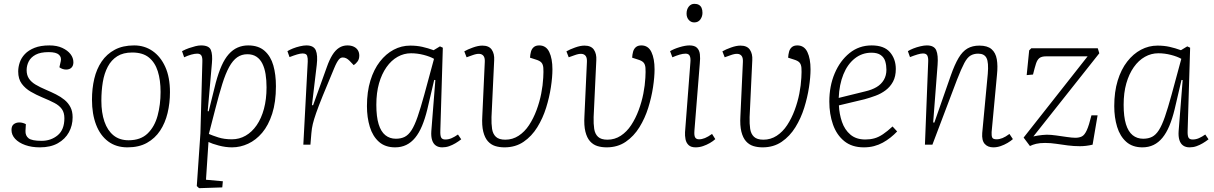

<svg xmlns="http://www.w3.org/2000/svg" viewBox="-20 -755 6335 1002"><path d="M197 -20Q246 -20 281 -49Q316 -78 316 -138Q316 -167 303 -185.5Q290 -204 264.5 -217.5Q239 -231 200 -247Q169 -260 140.5 -276.5Q112 -293 93.5 -318Q75 -343 75 -382Q75 -405 83 -429Q91 -453 110 -473Q129 -493 160.5 -505.5Q192 -518 238 -518Q277 -518 305 -505Q333 -492 348 -472.5Q363 -453 363 -430Q363 -412 353 -402Q343 -392 325 -392Q315 -392 305.5 -395.5Q296 -399 290 -404L297 -435Q302 -456 287.5 -469.5Q273 -483 234 -483Q191 -483 166 -469.5Q141 -456 130 -434.5Q119 -413 119 -389Q119 -363 131 -345Q143 -327 165.5 -313.5Q188 -300 221 -286Q247 -275 272 -262.5Q297 -250 316.5 -234Q336 -218 347.5 -196Q359 -174 359 -143Q359 -100 339.5 -64.5Q320 -29 282 -7.5Q244 14 188 14Q145 14 111.5 2Q78 -10 59 -30.5Q40 -51 40 -77Q40 -98 52 -107Q64 -116 81 -116Q90 -116 99 -113.5Q108 -111 115 -107L113 -72Q112 -47 129 -33.5Q146 -20 197 -20Z M645 14Q586 14 544.5 -17Q503 -48 481.5 -104Q460 -160 460 -235Q460 -293 472 -344Q484 -395 510.5 -434Q537 -473 579 -495.5Q621 -518 680 -518Q734 -518 776 -489Q818 -460 842.5 -406Q867 -352 867 -274Q867 -217 854.5 -165Q842 -113 815.5 -73Q789 -33 747 -9.5Q705 14 645 14ZM651 -23Q714 -23 750.5 -58.5Q787 -94 802.5 -151.5Q818 -209 818 -275Q818 -337 803.5 -383Q789 -429 757 -455Q725 -481 670 -481Q623 -481 592 -461.5Q561 -442 542.5 -407Q524 -372 516.5 -326.5Q509 -281 509 -229Q509 -167 525 -120.5Q541 -74 572.5 -48.5Q604 -23 651 -23Z M1036 -432Q1037 -455 1031 -465Q1025 -475 1009 -475Q996 -475 978 -470Q960 -465 941 -456L930 -488Q949 -498 966.5 -504Q984 -510 1000 -514Q1016 -518 1029 -518Q1071 -518 1080.5 -494Q1090 -470 1086 -426L1064 -175L1069 -174L1106 -323Q1120 -375 1136.5 -412Q1153 -449 1174 -472.5Q1195 -496 1220.5 -507Q1246 -518 1275 -518Q1329 -518 1361 -489.5Q1393 -461 1406.5 -413.5Q1420 -366 1420 -305Q1420 -222 1400.5 -161.5Q1381 -101 1348.5 -62.5Q1316 -24 1275 -5Q1234 14 1191 14Q1157 14 1121.5 4.5Q1086 -5 1068 -14L1055 183L1143 191L1140 223L1019 227L1007 216L1026 -60ZM1271 -472Q1241 -472 1218 -456Q1195 -440 1176 -405.5Q1157 -371 1140 -316.5Q1123 -262 1103 -184L1070 -56Q1088 -48 1119 -38Q1150 -28 1190 -28Q1229 -28 1262 -47Q1295 -66 1319.5 -101.5Q1344 -137 1357.5 -187Q1371 -237 1371 -299Q1371 -337 1366 -368Q1361 -399 1349.5 -422.5Q1338 -446 1318.5 -459Q1299 -472 1271 -472Z M1586 -433Q1587 -451 1583 -463.5Q1579 -476 1559 -476Q1548 -476 1531 -471Q1514 -466 1491 -457L1480 -488Q1491 -495 1508.5 -502Q1526 -509 1545.5 -513.5Q1565 -518 1579 -518Q1617 -518 1628 -492.5Q1639 -467 1633 -416L1608 -206H1614L1686 -406Q1699 -443 1714.5 -468Q1730 -493 1749.5 -505.5Q1769 -518 1793 -518Q1812 -518 1826 -511.5Q1840 -505 1847.5 -493Q1855 -481 1855 -465Q1855 -447 1846.5 -435Q1838 -423 1826 -415L1804 -438Q1796 -446 1787.5 -450.5Q1779 -455 1769 -455Q1764 -455 1759 -453Q1754 -451 1748.5 -444.5Q1743 -438 1737 -427Q1731 -416 1724 -399Q1687 -311 1664.5 -255.5Q1642 -200 1630 -165.5Q1618 -131 1612.5 -108Q1607 -85 1605 -60L1600 0H1563Z M2278 -73Q2277 -47 2282.5 -37Q2288 -27 2304 -27Q2321 -27 2337 -34Q2353 -41 2370 -53L2387 -28Q2373 -17 2357 -7.5Q2341 2 2324 8Q2307 14 2288 14Q2268 14 2254.5 4.5Q2241 -5 2235 -24Q2229 -43 2231 -71L2252 -337L2246 -338L2210 -184Q2198 -135 2182.5 -98Q2167 -61 2146.5 -36Q2126 -11 2100 1.5Q2074 14 2042 14Q1990 14 1957.5 -15Q1925 -44 1910 -93Q1895 -142 1895 -201Q1895 -276 1913 -334.5Q1931 -393 1962.5 -433.5Q1994 -474 2034.5 -495.5Q2075 -517 2121 -517Q2155 -517 2184 -510.5Q2213 -504 2243 -493L2276 -513L2291 -506ZM2046 -31Q2073 -31 2092.5 -41Q2112 -51 2128 -76Q2144 -101 2159.5 -146Q2175 -191 2194 -260L2245 -448Q2224 -460 2191 -468.5Q2158 -477 2125 -477Q2088 -477 2055 -458.5Q2022 -440 1997 -404.5Q1972 -369 1958 -320Q1944 -271 1944 -208Q1944 -146 1956 -107Q1968 -68 1991 -49.5Q2014 -31 2046 -31Z M2794 -518Q2830 -518 2846.5 -483.5Q2863 -449 2863 -393Q2863 -353 2855 -300Q2847 -247 2830 -192.5Q2813 -138 2784 -91Q2755 -44 2712.5 -15Q2670 14 2613 14Q2586 14 2564 7Q2542 0 2526 -18Q2510 -36 2502 -68Q2494 -100 2497 -149L2510 -432Q2511 -453 2503.5 -463Q2496 -473 2481.5 -474Q2467 -475 2443 -466L2415 -456L2403 -487Q2420 -497 2448 -507Q2476 -517 2497 -517Q2532 -517 2546.5 -495.5Q2561 -474 2559 -441L2545 -144Q2544 -109 2548 -82.5Q2552 -56 2568 -41Q2584 -26 2617 -26Q2655 -26 2686.5 -46.5Q2718 -67 2741 -102Q2764 -137 2780 -180Q2796 -223 2804.5 -266.5Q2813 -310 2815 -349Q2817 -383 2815.5 -401Q2814 -419 2805.5 -428.5Q2797 -438 2777 -444L2746 -454Q2747 -471 2751 -485.5Q2755 -500 2765.5 -509Q2776 -518 2794 -518Z M3327 -518Q3363 -518 3379.5 -483.5Q3396 -449 3396 -393Q3396 -353 3388 -300Q3380 -247 3363 -192.5Q3346 -138 3317 -91Q3288 -44 3245.5 -15Q3203 14 3146 14Q3119 14 3097 7Q3075 0 3059 -18Q3043 -36 3035 -68Q3027 -100 3030 -149L3043 -432Q3044 -453 3036.5 -463Q3029 -473 3014.5 -474Q3000 -475 2976 -466L2948 -456L2936 -487Q2953 -497 2981 -507Q3009 -517 3030 -517Q3065 -517 3079.5 -495.5Q3094 -474 3092 -441L3078 -144Q3077 -109 3081 -82.5Q3085 -56 3101 -41Q3117 -26 3150 -26Q3188 -26 3219.5 -46.5Q3251 -67 3274 -102Q3297 -137 3313 -180Q3329 -223 3337.5 -266.5Q3346 -310 3348 -349Q3350 -383 3348.5 -401Q3347 -419 3338.5 -428.5Q3330 -438 3310 -444L3279 -454Q3280 -471 3284 -485.5Q3288 -500 3298.5 -509Q3309 -518 3327 -518Z M3583 -430Q3585 -452 3579.5 -463.5Q3574 -475 3558 -475Q3544 -475 3527 -470Q3510 -465 3489 -456L3477 -488Q3497 -500 3527 -509Q3557 -518 3578 -518Q3605 -518 3617.5 -505.5Q3630 -493 3632.5 -472Q3635 -451 3632 -423L3604 -73Q3602 -47 3608 -37.5Q3614 -28 3628 -28Q3643 -28 3659 -34.5Q3675 -41 3696 -56L3713 -29Q3701 -18 3684.5 -8.5Q3668 1 3649 7.5Q3630 14 3610 14Q3586 14 3573.5 2Q3561 -10 3557.5 -28.5Q3554 -47 3555 -65ZM3563 -684Q3563 -706 3574.5 -720.5Q3586 -735 3604 -735Q3618 -735 3627.5 -729.5Q3637 -724 3641.5 -713.5Q3646 -703 3646 -688Q3646 -669 3635 -653.5Q3624 -638 3603 -638Q3586 -638 3574.5 -651Q3563 -664 3563 -684Z M4141 -518Q4177 -518 4193.5 -483.5Q4210 -449 4210 -393Q4210 -353 4202 -300Q4194 -247 4177 -192.5Q4160 -138 4131 -91Q4102 -44 4059.5 -15Q4017 14 3960 14Q3933 14 3911 7Q3889 0 3873 -18Q3857 -36 3849 -68Q3841 -100 3844 -149L3857 -432Q3858 -453 3850.5 -463Q3843 -473 3828.5 -474Q3814 -475 3790 -466L3762 -456L3750 -487Q3767 -497 3795 -507Q3823 -517 3844 -517Q3879 -517 3893.5 -495.5Q3908 -474 3906 -441L3892 -144Q3891 -109 3895 -82.5Q3899 -56 3915 -41Q3931 -26 3964 -26Q4002 -26 4033.5 -46.5Q4065 -67 4088 -102Q4111 -137 4127 -180Q4143 -223 4151.5 -266.5Q4160 -310 4162 -349Q4164 -383 4162.5 -401Q4161 -419 4152.5 -428.5Q4144 -438 4124 -444L4093 -454Q4094 -471 4098 -485.5Q4102 -500 4112.5 -509Q4123 -518 4141 -518Z M4529 -518Q4594 -518 4624.5 -482.5Q4655 -447 4655 -395Q4655 -356 4640.5 -329Q4626 -302 4602 -284Q4578 -266 4549.5 -255.5Q4521 -245 4492 -237L4358 -205Q4360 -160 4374 -119Q4388 -78 4418 -52.5Q4448 -27 4496 -27Q4521 -27 4543 -33Q4565 -39 4588 -54.5Q4611 -70 4638 -95L4662 -69Q4646 -52 4627 -37Q4608 -22 4587 -10.5Q4566 1 4541.5 7.5Q4517 14 4488 14Q4426 14 4386 -18.5Q4346 -51 4327 -105.5Q4308 -160 4308 -225Q4308 -306 4336 -372Q4364 -438 4413.5 -478Q4463 -518 4529 -518ZM4606 -391Q4606 -414 4600 -434.5Q4594 -455 4576.5 -467.5Q4559 -480 4528 -480Q4479 -480 4441 -450Q4403 -420 4381.5 -367Q4360 -314 4357 -244L4495 -278Q4530 -286 4554.5 -300.5Q4579 -315 4592.5 -338Q4606 -361 4606 -391Z M5266 -29Q5255 -19 5238 -9Q5221 1 5202 7.5Q5183 14 5164 14Q5135 14 5119 -4Q5103 -22 5106 -61L5135 -370Q5140 -429 5128.5 -452Q5117 -475 5085 -475Q5062 -475 5045 -465Q5028 -455 5012.5 -426Q4997 -397 4974 -338L4846 0H4807L4824 -433Q4825 -454 4819.5 -465Q4814 -476 4797 -476Q4786 -476 4769 -471Q4752 -466 4729 -457L4718 -488Q4729 -495 4746.5 -502Q4764 -509 4783.5 -513.5Q4803 -518 4817 -518Q4855 -518 4866 -492.5Q4877 -467 4873 -416L4850 -116L4856 -115L4942 -361Q4962 -418 4982.5 -452.5Q5003 -487 5029 -502Q5055 -517 5091 -517Q5133 -517 5154.5 -498.5Q5176 -480 5182 -446Q5188 -412 5183 -365L5155 -66Q5154 -47 5158 -37.5Q5162 -28 5181 -28Q5196 -28 5212 -34.5Q5228 -41 5248 -56Z M5362 -503H5709L5717 -477L5373 -43Q5385 -46 5396.5 -47.5Q5408 -49 5420 -50.5Q5432 -52 5443 -52Q5464 -52 5492.5 -48Q5521 -44 5548.5 -40Q5576 -36 5592 -36Q5612 -36 5626 -43Q5640 -50 5651.5 -75Q5663 -100 5676 -153H5708L5682 0Q5648 8 5616 8Q5584 8 5553 4Q5522 0 5492.5 -4.5Q5463 -9 5434 -9Q5406 -9 5387.5 -4.5Q5369 0 5355 7L5322 -37L5656 -461H5440Q5416 -461 5404.5 -452Q5393 -443 5386.5 -422.5Q5380 -402 5371 -366L5338 -363L5351 -492Z M6178 -73Q6177 -47 6182.5 -37Q6188 -27 6204 -27Q6221 -27 6237 -34Q6253 -41 6270 -53L6287 -28Q6273 -17 6257 -7.5Q6241 2 6224 8Q6207 14 6188 14Q6168 14 6154.5 4.5Q6141 -5 6135 -24Q6129 -43 6131 -71L6152 -337L6146 -338L6110 -184Q6098 -135 6082.5 -98Q6067 -61 6046.5 -36Q6026 -11 6000 1.5Q5974 14 5942 14Q5890 14 5857.5 -15Q5825 -44 5810 -93Q5795 -142 5795 -201Q5795 -276 5813 -334.5Q5831 -393 5862.5 -433.5Q5894 -474 5934.5 -495.5Q5975 -517 6021 -517Q6055 -517 6084 -510.5Q6113 -504 6143 -493L6176 -513L6191 -506ZM5946 -31Q5973 -31 5992.5 -41Q6012 -51 6028 -76Q6044 -101 6059.5 -146Q6075 -191 6094 -260L6145 -448Q6124 -460 6091 -468.5Q6058 -477 6025 -477Q5988 -477 5955 -458.5Q5922 -440 5897 -404.5Q5872 -369 5858 -320Q5844 -271 5844 -208Q5844 -146 5856 -107Q5868 -68 5891 -49.5Q5914 -31 5946 -31Z"/></svg>

Font: Literata 18pt ExtraLight
Style: Italic
Weight: 250
Italic angle: -2°
Designer: Latin by Veronika Burian and Jose Scaglione. Greek by Irene Vlachou. Cyrillic by Vera Evstafieva
Foundry: TypeTogether
Version: Version 3.103;gftools[0.9.29]